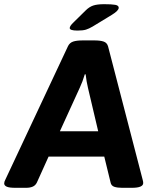

<svg xmlns="http://www.w3.org/2000/svg" viewBox="-40 -895 734 917"><path d="M33 2Q4 2 -8 -3.5Q-20 -9 -20 -19Q-20 -27 -14 -38L285 -675Q293 -691 309.5 -696.5Q326 -702 355 -702H411Q439 -702 455 -696.5Q471 -691 476 -674L641 -38Q644 -28 644 -21Q644 2 590 2H543Q520 2 505.5 -3Q491 -8 488 -24L458 -147H192L136 -23Q129 -9 116 -3.5Q103 2 85 2ZM341 -476 246 -268H429L380 -476Q373 -505 369 -540H365Q355 -506 341 -476ZM330 -749Q293 -749 293 -761Q293 -770 308 -785L369 -845Q386 -862 405 -868.5Q424 -875 458 -875Q493 -875 510 -872Q527 -869 527 -858Q527 -844 494 -824L402 -768Q385 -758 370.5 -753.5Q356 -749 330 -749Z"/></svg>

Font: Asap Semi Expanded Semi Expanded Regular
Style: Bold Italic
Weight: 700
Width: 6
Italic angle: -6°
Designer: Pablo Cosgaya
Foundry: Omnibus-Type
Version: Version 3.001; ttfautohint (v1.8.4.7-5d5b)